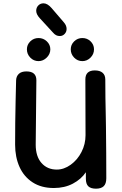

<svg xmlns="http://www.w3.org/2000/svg" viewBox="-20 -1133 732 1156"><path d="M618 -366Q620 -208 620 -60Q620 -27 604.5 -12Q589 3 558 3Q527 3 512 -11Q497 -25 497 -57V-96Q469 -54 419 -27.5Q369 -1 304 -1Q229 -1 176.5 -35Q124 -69 97.5 -128Q71 -187 71 -262Q71 -395 74 -525L77 -650Q78 -674 93.5 -688.5Q109 -703 139 -703Q199 -703 199 -650Q199 -574 197 -458Q195 -342 195 -262Q195 -191 230 -151.5Q265 -112 322 -112Q365 -112 405.5 -141Q446 -170 470.5 -217.5Q495 -265 495 -319L494 -655Q494 -709 551 -709Q581 -709 597.5 -695Q614 -681 614 -654Q614 -550 617 -427Q617 -388 618 -366ZM142 -836Q142 -864 162.5 -884Q183 -904 212 -904Q241 -904 262 -884Q283 -864 283 -836Q283 -808 261.5 -786.5Q240 -765 212 -765Q183 -765 162.5 -786Q142 -807 142 -836ZM406 -836Q406 -864 426.5 -884Q447 -904 476 -904Q505 -904 525.5 -884Q546 -864 546 -836Q546 -807 525 -786Q504 -765 476 -765Q447 -765 426.5 -786Q406 -807 406 -836ZM298 -938 219 -1024Q198 -1047 198 -1068Q198 -1087 210.5 -1100Q223 -1113 242 -1113Q266 -1113 291 -1084L364 -999Q381 -980 381 -959Q381 -941 369 -928.5Q357 -916 340 -916Q328 -916 318 -921Q308 -926 298 -938Z"/></svg>

Font: Mali SemiBold
Style: Regular
Weight: 600
Designer: Kitiyaporn Chalermlarp | Katatrad Aksorn Co.,Ltd.
Foundry: Cadson Demak Co.,Ltd.
Version: Version 1.000; ttfautohint (v1.6)